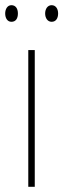

<svg xmlns="http://www.w3.org/2000/svg" viewBox="-32 -720 244 740"><path d="M-12 -668C-12 -651 -4 -636 12 -636C29 -636 37 -649 37 -668C37 -686 29 -700 12 -700C-4 -700 -12 -684 -12 -668ZM142 -668C142 -651 151 -636 167 -636C184 -636 192 -650 192 -668C192 -686 183 -700 167 -700C151 -700 142 -685 142 -668ZM102 0V-527H77V0Z"/></svg>

Font: Noto Sans Malayalam Condensed Thin
Style: Regular
Weight: 100
Width: 3
Designer: Jelle Bosma - Monotype Design Team
Foundry: Monotype Imaging Inc.
Version: Version 2.104